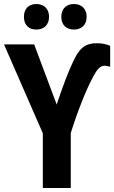

<svg xmlns="http://www.w3.org/2000/svg" viewBox="-20 -935 568 955"><path d="M99 -851C99 -809 125 -788 161 -788C197 -788 224 -810 224 -851C224 -893 197 -915 161 -915C125 -915 99 -894 99 -851ZM285 -851C285 -809 312 -788 348 -788C384 -788 411 -810 411 -851C411 -893 384 -915 348 -915C312 -915 285 -894 285 -851ZM262 -415 150 -714H0L193 -272V0H332V-273C365 -380 410 -491 437 -541C462 -592 479 -608 500 -608C509 -608 520 -605 528 -603V-707C508 -716 485 -720 461 -720C398 -720 371 -688 343 -627C316 -570 289 -496 262 -415Z"/></svg>

Font: Noto Sans Display SemiCondensed
Style: Bold
Weight: 700
Width: 4
Designer: Monotype Design Team
Foundry: Monotype Imaging Inc.
Version: Version 1.900